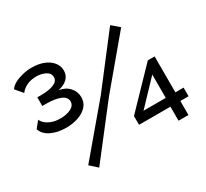

<svg xmlns="http://www.w3.org/2000/svg" viewBox="-147 -950 1259 1175"><g transform="rotate(-30 482.5 -362.5)"><path d="M193 -306Q131 -306 86.5 -328Q42 -350 30 -389L67 -435Q72 -421 88 -406.5Q104 -392 130 -382.5Q156 -373 190 -373Q234 -373 264.5 -388.5Q295 -404 295 -433Q295 -464 258 -479.5Q221 -495 155 -495H131V-556H154Q214 -556 247.5 -570Q281 -584 281 -612Q281 -641 252.5 -655.5Q224 -670 189 -670Q149 -670 120 -655.5Q91 -641 75 -619L32 -670Q46 -690 71 -703Q96 -716 127.5 -723.5Q159 -731 191 -731Q239 -731 275.5 -716.5Q312 -702 333 -676Q354 -650 354 -617Q354 -583 330.5 -560Q307 -537 265 -529Q311 -522 338 -492Q365 -462 365 -423Q365 -384 340.5 -358Q316 -332 277 -319Q238 -306 193 -306ZM193 -40 474 -373 738 -716 790 -671 514 -342 244 6ZM808 0V-99H586V-161L830 -414H878V-160H936V-99H878V0ZM653 -160H810V-325Z"/></g></svg>

Font: Raleway Thin SemiBold
Style: Regular
Weight: 600
Version: Version 4.026